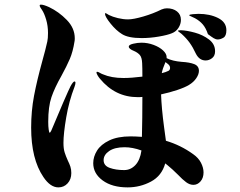

<svg xmlns="http://www.w3.org/2000/svg" viewBox="-20 -798 1040 832"><path d="M307 -439Q307 -433 303 -422Q279 -360 267 -289.5Q255 -219 255 -179Q255 -154 260 -138Q265 -122 274 -102Q281 -88 285 -76Q289 -64 289 -48Q289 -21 273 -3.5Q257 14 233 14Q198 14 168 -31Q115 -109 115 -245Q115 -317 127.5 -383Q140 -449 164 -536Q177 -582 185 -618Q188 -631 188 -655Q188 -686 180 -713Q172 -740 162 -755Q160 -758 156 -764Q152 -770 152 -774Q152 -778 157 -778Q169 -778 193 -767Q235 -747 269.5 -711.5Q304 -676 304 -632Q304 -623 303 -619Q296 -574 282.5 -542.5Q269 -511 246 -469Q217 -418 203 -377Q189 -336 189 -270Q189 -250 191 -236.5Q193 -223 195 -223Q198 -223 202 -231.5Q206 -240 212 -255Q227 -292 253.5 -353Q280 -414 286 -425Q297 -445 303 -445Q307 -445 307 -439ZM435 -738Q435 -741 437 -741Q439 -741 444.5 -737.5Q450 -734 452 -733Q468 -725 491 -719.5Q514 -714 535 -714Q558 -714 601 -726.5Q644 -739 680 -757Q692 -762 703 -762Q730 -762 747 -748.5Q764 -735 764 -712Q764 -694 753.5 -677.5Q743 -661 725 -654Q706 -646 668 -639.5Q630 -633 594 -633Q536 -633 509 -650Q483 -666 459 -696Q435 -726 435 -738ZM961 -667Q961 -642 948 -634.5Q935 -627 924 -627Q915 -627 906 -632.5Q897 -638 881 -650Q872 -677 858.5 -692.5Q845 -708 825 -719Q818 -723 809 -726.5Q800 -730 800 -732Q800 -735 814.5 -736.5Q829 -738 840 -738Q889 -738 925 -720Q961 -702 961 -667ZM912 -576Q912 -556 899 -546Q886 -536 871 -536Q844 -536 829 -565Q816 -593 802 -612.5Q788 -632 767 -651Q761 -656 756 -659.5Q751 -663 751 -664Q751 -667 764 -667Q790 -666 824.5 -656.5Q859 -647 885.5 -627Q912 -607 912 -576ZM862 -51Q862 -27 849 -12Q836 3 818 3Q802 3 786.5 -8.5Q771 -20 751 -41Q727 -65 706 -82L696 -90Q681 -36 634 -11Q587 14 533 14Q466 14 425 -16Q384 -46 384 -91Q384 -119 400.5 -145.5Q417 -172 453.5 -189.5Q490 -207 546 -207Q565 -207 595 -205Q597 -285 597 -378Q590 -377 577 -377Q479 -377 413 -457Q407 -464 402.5 -472Q398 -480 398 -484Q398 -487 401 -487Q405 -487 412.5 -482.5Q420 -478 426 -476Q463 -460 515 -460Q549 -460 597 -466Q597 -506 596 -524Q595 -549 586 -559.5Q577 -570 561 -577Q538 -586 538 -596Q538 -604 557 -608.5Q576 -613 593 -613Q620 -613 645.5 -603.5Q671 -594 686.5 -579.5Q702 -565 702 -551V-546Q728 -533 767 -530Q802 -528 822 -520Q842 -512 842 -491Q842 -476 830.5 -459Q819 -442 799 -430Q781 -419 748 -408Q715 -397 678 -389Q680 -329 691 -247Q697 -205 699 -188Q763 -169 817 -130Q840 -114 851 -92.5Q862 -71 862 -51ZM697 -529Q684 -499 681 -481Q698 -485 710 -491Q717 -495 717 -504Q717 -514 706 -522ZM593 -146Q554 -160 520 -160Q477 -160 453 -143.5Q429 -127 429 -104Q429 -80 455.5 -70.5Q482 -61 518 -61Q546 -61 566.5 -82.5Q587 -104 593 -146Z"/></svg>

Font: Shippori Mincho ExtraBold
Style: Regular
Weight: 800
Designer: FONTDASU
Foundry: FONTDASU / Google Inc. / but / Adobe
Version: Version 3.110; ttfautohint (v1.8.3)